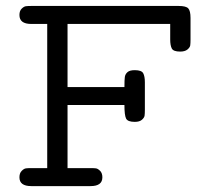

<svg xmlns="http://www.w3.org/2000/svg" viewBox="-20 -631 710 651"><path d="M45.9 -29.8Q45.9 -43.9 53.5 -51.5Q61 -59.1 67.6 -60.1Q74.2 -61 85.9 -61H140.1V-549.8H85.9Q45.9 -549.8 45.9 -580.1Q45.9 -594.2 53.5 -601.6Q61 -608.9 67.6 -609.9Q74.2 -610.8 85.9 -610.8H585.9Q610.8 -610.8 618.4 -602.5Q626 -594.2 626 -569.8V-497.1Q626 -483.9 625 -477.1Q624 -470.2 615.5 -463.1Q606.9 -456.1 590.8 -456.1Q567.9 -456.1 562.5 -466.6Q557.1 -477.1 557.1 -497.1V-549.8H209V-335.9H401.9Q401.9 -360.8 403.3 -370.4Q404.8 -379.9 412.4 -386.5Q419.9 -393.1 437 -393.1Q460 -393.1 465.6 -382.6Q471.2 -372.1 471.2 -352.1V-258.8Q471.2 -245.6 470.2 -238.8Q469.2 -231.9 461.2 -224.9Q453.1 -217.8 437 -217.8Q413.1 -217.8 407.5 -229Q401.9 -240.2 401.9 -274.9H209V-61H287.1Q299.3 -61 305.7 -60.1Q312 -59.1 319.6 -51.5Q327.1 -43.9 327.1 -29.8Q327.1 0 287.1 0H85.9Q45.9 0 45.9 -29.8Z"/></svg>

Font: CMU Typewriter Text Variable Width
Style: Medium
Weight: 500
Version: Version 0.7.0